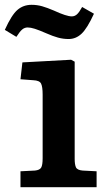

<svg xmlns="http://www.w3.org/2000/svg" viewBox="-39 -777 450 797"><path d="M46 0V-66L106 -69Q126 -71 132 -81.5Q138 -92 138 -120V-384Q138 -417 131.5 -430Q125 -443 99 -444L46 -448L54 -518L256 -529L271 -521V-117Q271 -95 276 -83Q281 -71 304 -69L362 -66V0ZM246 -615Q223 -615 201.5 -621Q180 -627 155 -638Q123 -652 105.5 -657.5Q88 -663 76 -663Q63 -663 53 -654.5Q43 -646 29 -624L-19 -653Q9 -715 33.5 -736Q58 -757 92 -757Q115 -757 136 -751Q157 -745 185 -733Q237 -709 259 -709Q271 -709 280.5 -717.5Q290 -726 302 -748L351 -720Q323 -659 299.5 -637Q276 -615 246 -615Z"/></svg>

Font: Literata 7pt SemiBold
Style: Regular
Weight: 600
Designer: Latin by Veronika Burian and Jose Scaglione. Greek by Irene Vlachou. Cyrillic by Vera Evstafieva.
Foundry: TypeTogether
Version: Version 3.002